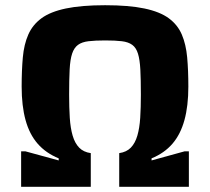

<svg xmlns="http://www.w3.org/2000/svg" viewBox="-20 -716 804 736"><path d="M61 0V-136H77L205 -101V-109Q156 -129 124.5 -165Q93 -201 78 -255.5Q63 -310 63 -384Q63 -446 67.5 -496Q72 -546 88.5 -583.5Q105 -621 139 -646Q173 -671 232.5 -683.5Q292 -696 383 -696Q474 -696 533.5 -683.5Q593 -671 627 -646Q661 -621 677 -583.5Q693 -546 697.5 -496Q702 -446 702 -384Q702 -310 687 -255.5Q672 -201 641 -165Q610 -129 561 -109V-101L688 -136H704V0H437V-129Q465 -133 481.5 -150Q498 -167 506.5 -196Q515 -225 517.5 -264.5Q520 -304 520 -353Q520 -411 518 -449Q516 -487 509 -510Q502 -533 487 -544Q472 -555 447 -558Q422 -561 383 -561Q345 -561 319.5 -558Q294 -555 279 -544Q264 -533 256.5 -510.5Q249 -488 247 -449.5Q245 -411 245 -353Q245 -304 247.5 -264.5Q250 -225 258.5 -196Q267 -167 283.5 -150Q300 -133 328 -129V0Z"/></svg>

Font: Saira SemiExpanded
Style: Bold
Weight: 700
Width: 6
Designer: Hector Gatti with collaboration of the Omnibus-Type team
Foundry: Omnibus-Type
Version: Version 1.101